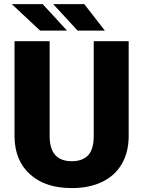

<svg xmlns="http://www.w3.org/2000/svg" viewBox="-20 -913 705 942"><path d="M611.3 -710.9V-245.6Q611.3 -166.5 577.6 -108.6Q543.9 -50.8 481 -20.5Q418 9.8 332 9.8Q202.1 9.8 127.4 -57.6Q52.7 -125 51.3 -242.2V-710.9H223.6V-238.8Q226.6 -122.1 332 -122.1Q385.3 -122.1 412.6 -151.4Q439.9 -180.7 439.9 -246.6V-710.9ZM309.1 -762.7H176.8L38.1 -892.6H189.5ZM494.6 -762.7H360.8L241.2 -892.6H393.6Z"/></svg>

Font: Roboto Black
Style: Regular
Weight: 900
Designer: Google
Version: Version 2.134; 2016